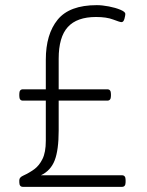

<svg xmlns="http://www.w3.org/2000/svg" viewBox="-20 -726 570 746"><path d="M69 0Q55 0 55 -18V-26Q55 -37 71 -44Q93 -54 112.5 -68Q132 -82 145 -108Q158 -134 158 -179V-335H69Q55 -335 55 -353V-361Q55 -379 69 -379H158V-494Q158 -593 204 -649.5Q250 -706 356 -706Q377 -706 403 -701Q429 -696 448 -688Q467 -680 467 -672Q467 -666 463.5 -653Q460 -640 452 -640Q446 -640 420 -650Q394 -660 353 -660Q279 -660 243.5 -621Q208 -582 208 -498V-379H397Q411 -379 411 -361V-353Q411 -335 397 -335H208V-219Q208 -143 192.5 -103Q177 -63 139 -45H454Q468 -45 468 -27V-18Q468 0 454 0Z"/></svg>

Font: Asap ExtraLight
Style: Regular
Weight: 200
Designer: Pablo Cosgaya
Foundry: Omnibus-Type
Version: Version 3.001; ttfautohint (v1.8.4.7-5d5b)